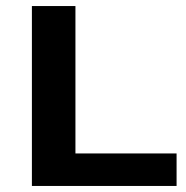

<svg xmlns="http://www.w3.org/2000/svg" viewBox="-20 -615 614 635"><path d="M85.5 0V-595H229.5V-107.5H564V0Z"/></svg>

Font: Encode Sans SC Expanded SemiBold
Style: Regular
Weight: 600
Width: 7
Designer: Multiple Designers
Foundry: Impallari Type
Version: Version 3.002